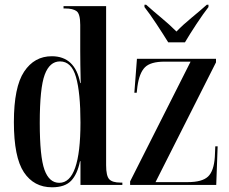

<svg xmlns="http://www.w3.org/2000/svg" viewBox="-20 -786 975 816"><path d="M201 10Q256 10 282.5 -18Q309 -46 320 -101H322V0H500V-10H492Q458 -10 444.5 -24Q431 -38 431 -84V-760H250V-750H257Q290 -750 305.5 -738.5Q321 -727 321 -680V-570Q321 -542 321.5 -510.5Q322 -479 323 -433H321Q299 -547 200 -547Q126 -547 82.5 -481.5Q39 -416 39 -267Q39 -118 81.5 -54Q124 10 201 10ZM232 -9Q189 -9 169 -64.5Q149 -120 149 -264Q149 -412 170 -468.5Q191 -525 235 -525Q284 -525 303 -458.5Q322 -392 322 -265Q322 -9 232 -9ZM533 0H899L905 -164H895L893 -119Q889 -59 864 -35.5Q839 -12 778 -12H641L898 -521V-536H562L551 -392H561L564 -418Q572 -476 596 -500Q620 -524 679 -524H790L533 -15ZM695 -606H766Q786 -640 815 -684Q844 -728 866 -756V-766H859Q830 -740 794 -710.5Q758 -681 730 -652Q701 -681 665.5 -710.5Q630 -740 601 -766H594V-756Q616 -728 645 -684Q674 -640 695 -606Z"/></svg>

Font: Noto Serif Display Condensed Semi
Style: Regular
Weight: 600
Width: 3
Designer: Monotype Design Team
Foundry: Monotype Imaging Inc.
Version: Version 1.900